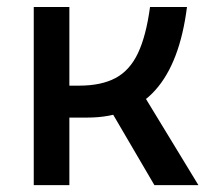

<svg xmlns="http://www.w3.org/2000/svg" viewBox="-20 -538 626 558"><path d="M151.4 -196.3V-289.1H210Q274.4 -289.1 315.9 -311.3Q357.4 -333.5 381.1 -383.8Q404.8 -434.1 416 -517.6H523.4Q502.9 -356 431.4 -276.1Q359.9 -196.3 234.4 -196.3ZM78.1 0V-517.6H181.6V0ZM428.7 0 281.2 -252 378.9 -292 556.6 0Z"/></svg>

Font: Cascadia Mono PL
Style: Regular
Weight: 400
Monospace: yes
Designer: Aaron Bell
Foundry: Saja Typeworks
Version: Version 2102.003